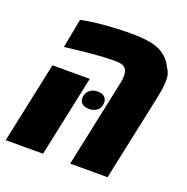

<svg xmlns="http://www.w3.org/2000/svg" viewBox="-123 -750 836 860"><g transform="rotate(20 295.0 -320.5)"><path d="M301.3 0 387.2 -405.8Q390.1 -418.5 391.8 -429.4Q393.6 -440.4 393.6 -450.7Q393.6 -465.8 389.2 -476.6Q384.8 -487.3 376 -492.7Q369.6 -497.1 358.4 -499Q347.2 -501 331.5 -501Q286.1 -501 227.5 -495.8Q168.9 -490.7 96.2 -481.4L122.6 -620.1Q155.8 -627.4 195.3 -631.8Q234.9 -636.2 276.6 -638.7Q318.4 -641.1 356.9 -641.1Q418.9 -641.1 456.5 -632.8Q494.1 -624.5 515.1 -608.9Q531.2 -597.7 542.2 -584.2Q553.2 -570.8 559.6 -556.6Q566.9 -545.9 572.5 -532.5Q578.1 -519 578.1 -498.5Q578.1 -479.5 574.5 -454.1Q570.8 -428.7 564 -397.9L479.5 0ZM-5.9 0 76.2 -386.7H253.9L171.9 0ZM296.4 -258.8Q273.9 -258.8 262.9 -269Q252 -279.3 252 -293.5Q252 -317.4 267.3 -331.5Q282.7 -345.7 307.1 -345.7Q329.6 -345.7 340.3 -335.2Q351.1 -324.7 351.1 -309.1Q351.1 -284.2 335.4 -271.5Q319.8 -258.8 296.4 -258.8Z"/></g></svg>

Font: Open Sans SemiCondensed ExtraBold
Style: Italic
Weight: 800
Width: 4
Italic angle: -12°
Designer: Monotype Design Team
Foundry: Monotype Imaging Inc.
Version: Version 3.003